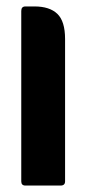

<svg xmlns="http://www.w3.org/2000/svg" viewBox="-20 -576 267 596"><path d="M46 -13V-542Q46 -556 59 -556H87Q134 -556 158 -533Q182 -510 182 -455V-13Q182 0 168 0H59Q46 0 46 -13Z"/></svg>

Font: Zain Black
Style: Regular
Weight: 900
Designer: Zain,Boutros
Foundry: Mobile Telecommunications Company (Zain), 2024
Version: Version 1.50; ttfautohint (v1.8.4)